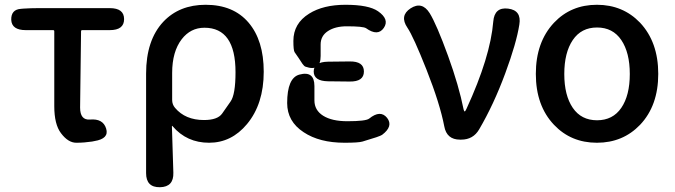

<svg xmlns="http://www.w3.org/2000/svg" viewBox="-20 -584 2821 803"><path d="M365 8Q332 13 299 13Q265 13 235 -27Q207 -64 207 -140V-453Q207 -458 202 -458H88Q29 -458 27 -501Q26 -544 67 -547L78 -548Q109 -550 140 -550H439Q499 -550 499 -504Q499 -458 439 -458H324Q319 -458 319 -453L315 -134Q315 -81 356 -84Q411 -89 424 -46Q437 -4 375 6Z M649 199Q591 200 591 140V-276Q591 -416 663 -493Q730 -564 840 -564Q956 -564 1019.5 -489.5Q1083 -415 1083 -284Q1083 -149 1013 -65Q948 13 854.5 13Q761 13 702 -56Q699 -60 699 -55L705 138Q707 198 649 199ZM833 -82Q890 -82 909 -109Q926 -134 944 -159Q965 -188 965 -282Q965 -468 835 -468Q777 -468 740 -420Q700 -368 700 -279V-166Q700 -147 712 -133Q755 -82 833 -82Z M1352 -244Q1292 -245 1292 -285Q1292 -325 1352 -326L1442 -327Q1502 -328 1502 -285Q1502 -242 1442 -243ZM1321 -350Q1321 -283 1258 -305Q1252 -307 1245 -317Q1229 -342 1212 -366Q1207 -374 1207 -413Q1207 -486 1273 -527Q1332 -564 1425 -564Q1522 -564 1561 -537Q1610 -503 1585 -467Q1560 -431 1511 -466Q1499 -474 1430 -474Q1382 -474 1351.5 -454Q1321 -434 1321 -398ZM1232 -272Q1295 -289 1295 -224V-164Q1295 -123 1331.5 -100Q1368 -77 1433 -77Q1510 -77 1524 -88Q1571 -126 1599 -91Q1626 -56 1578 -20Q1574 -17 1554 -10Q1525 -1 1496 8Q1479 13 1421 13Q1316 13 1250 -31Q1181 -76 1181 -153Q1181 -258 1232 -272Z M1904 0Q1848 0 1838 -56Q1820 -150 1764 -292Q1709 -431 1684 -468Q1650 -518 1697 -549Q1745 -580 1777 -529Q1806 -482 1854 -350Q1899 -226 1919 -126Q1921 -118 1923.5 -118Q1926 -118 1931 -129Q2031 -346 2043 -494Q2048 -555 2105 -548Q2162 -541 2152 -481Q2140 -404 2093 -277Q2045 -147 1984 -43Q1959 0 1909 0Z M2297 -62Q2221 -142 2221 -275Q2221 -408 2297 -489Q2368 -564 2476.5 -564Q2585 -564 2657 -489Q2733 -408 2733 -275Q2733 -142 2657 -62Q2585 13 2476.5 13Q2368 13 2297 -62ZM2375.5 -133Q2411 -81 2477 -81Q2543 -81 2578.5 -133Q2614 -185 2614 -274.5Q2614 -364 2578.5 -416.5Q2543 -469 2477 -469Q2411 -469 2375.5 -416.5Q2340 -364 2340 -274.5Q2340 -185 2375.5 -133Z"/></svg>

Font: Resource Han Rounded JP Medium
Style: Regular
Weight: 500
Designer: Cyano Hao (round all glyphs); Ryoko NISHIZUKA 西塚涼子 (kana, bopomofo & ideographs); Paul D. Hunt (Latin, Greek & Cyrillic)
Foundry: Cyano Hao
Version: 0.990